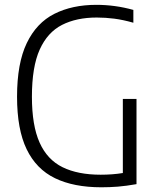

<svg xmlns="http://www.w3.org/2000/svg" viewBox="-20 -769 654 794"><path d="M399 5.5Q285 5.5 207.5 -32Q130 -69.5 90.2 -151.8Q50.5 -234 50.5 -369Q50.5 -507.5 90.8 -591Q131 -674.5 204.8 -711.8Q278.5 -749 378.5 -749Q456 -749 531.5 -728V-675Q489.5 -687 452.8 -691.8Q416 -696.5 380 -696.5Q296.5 -696.5 236.5 -666Q176.5 -635.5 144.2 -564Q112 -492.5 112 -369Q112 -250 143.8 -179.2Q175.5 -108.5 238.8 -77.5Q302 -46.5 396.5 -46.5Q446 -46.5 488 -53.5V-360H544.5V-7.5Q502 0 468 2.8Q434 5.5 399 5.5Z"/></svg>

Font: Encode Sans SemiCondensed SemiCondensed Light
Style: Regular
Weight: 300
Width: 4
Designer: Multiple Designers
Foundry: Impallari Type
Version: Version 3.000; ttfautohint (v1.8.3) -l 8 -r 50 -G 200 -x 14 